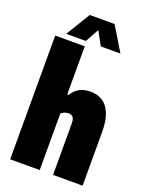

<svg xmlns="http://www.w3.org/2000/svg" viewBox="-180 -1088 909 1178"><g transform="rotate(20 274.5 -499.5)"><path d="M39 -808H232V-494H241Q260 -526 289.5 -542.5Q319 -559 364 -559Q406 -559 439.2 -538.5Q472.5 -518 492.2 -472Q512 -426 512 -354V0H319V-336Q319 -364.5 308.8 -376.2Q298.5 -388 280 -388Q267 -388 253.5 -382.5Q240 -377 232 -368V0H39ZM453 -841H325L276 -930L227 -841H99L195 -999H357Z"/></g></svg>

Font: Encode Sans Condensed Black
Style: Regular
Weight: 900
Width: 3
Designer: Multiple Designers
Foundry: Impallari Type
Version: Version 2.000